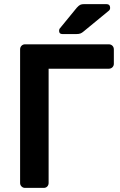

<svg xmlns="http://www.w3.org/2000/svg" viewBox="-20 -916 583 936"><path d="M102 0Q92 0 85 -7Q78 -14 78 -24V-675Q78 -686 85 -693Q92 -700 102 -700H510Q521 -700 528 -693Q535 -686 535 -675V-605Q535 -595 528 -588Q521 -581 510 -581H217V-24Q217 -14 210.5 -7Q204 0 193 0ZM284 -750Q268 -750 268 -766Q268 -774 273 -779L354 -878Q364 -889 371 -892.5Q378 -896 391 -896H498Q517 -896 517 -877Q517 -870 512 -865L388 -763Q380 -756 372.5 -753Q365 -750 353 -750Z"/></svg>

Font: Rubik Light Medium
Style: Regular
Weight: 500
Version: Version 2.104